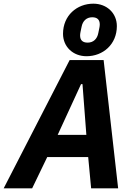

<svg xmlns="http://www.w3.org/2000/svg" viewBox="-55 -1025 733 1045"><path d="M416 -719C505 -719 581 -783 581 -883C581 -953 527 -1005 453 -1005C364 -1005 288 -941 288 -841C288 -771 342 -719 416 -719ZM422 -793C394 -793 381 -807 381 -832C381 -844 384 -854 389 -879C395 -911 416 -931 447 -931C475 -931 488 -917 488 -892C488 -880 485 -870 480 -845C474 -813 453 -793 422 -793ZM588 0 509 -698H324L-35 0H120L202 -170H425L441 0ZM415 -291H259L386 -567H394Z"/></svg>

Font: LVC Sans
Style: Bold Italic
Weight: 700
Italic angle: -11.31°
Designer: Mike Abbink, Paul van der Laan, Pieter van Rosmalen
Foundry: Bold Monday
Version: Version 3.0